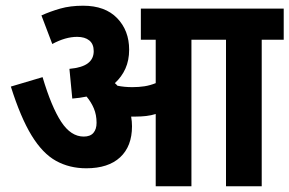

<svg xmlns="http://www.w3.org/2000/svg" viewBox="-20 -652 1013 672"><path d="M442 -210Q442 -140 400.5 -101.5Q359 -63 282 -63Q223 -63 176 -89Q129 -115 90.5 -178Q52 -241 18 -349L129 -382Q160 -278 194 -226Q228 -174 273 -174Q296 -174 307 -187Q318 -200 318 -222Q318 -250 308.5 -272.5Q299 -295 283 -314Q259 -309 233 -307L223 -411Q267 -415 287.5 -430.5Q308 -446 308 -473Q308 -498 292.5 -510.5Q277 -523 250 -523Q209 -523 163 -498L125 -598Q156 -612 191 -622Q226 -632 271 -632Q348 -632 390 -588.5Q432 -545 432 -478Q432 -441 419 -412Q406 -383 382 -361Q387 -357 391 -352Q415 -347 443 -347Q466 -347 485.5 -350Q505 -353 525 -361V-513H473V-622H973V-513H896V0H771V-513H650V0H525V-253Q509 -248 491.5 -246Q474 -244 456 -244Q448 -244 439 -244Q442 -227 442 -210Z"/></svg>

Font: Noto Sans Condensed
Style: Bold
Weight: 700
Width: 3
Designer: Monotype Design Team
Foundry: Monotype Imaging Inc.
Version: Version 2.013; ttfautohint (v1.8.4.7-5d5b)